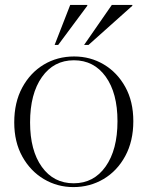

<svg xmlns="http://www.w3.org/2000/svg" viewBox="-20 -752 601 782"><path d="M279 10Q213.5 10 158.8 -22.5Q104 -55 71 -114.2Q38 -173.5 38 -253.5Q38 -335 70.5 -395.2Q103 -455.5 158.2 -488.8Q213.5 -522 282 -522Q348 -522 402.8 -489.5Q457.5 -457 490.2 -398Q523 -339 523 -258.5Q523 -177 490.2 -116.5Q457.5 -56 402 -23Q346.5 10 279 10ZM280 -5.5Q362 -5.5 410.2 -73.8Q458.5 -142 458.5 -258.5Q458.5 -373 410.5 -439.8Q362.5 -506.5 281 -506.5Q199 -506.5 150.8 -438.2Q102.5 -370 102.5 -253.5Q102.5 -139 150.5 -72.2Q198.5 -5.5 280 -5.5ZM322.5 -569 435.5 -732H519V-728.5L340.5 -569ZM202.5 -569 266 -732H335.5V-728.5L217 -569Z"/></svg>

Font: Newsreader 72pt Light
Style: Regular
Weight: 300
Designer: Hugues Gentile
Foundry: Production Type
Version: Version 1.003; ttfautohint (v1.8.3)